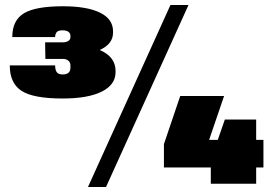

<svg xmlns="http://www.w3.org/2000/svg" viewBox="-20 -733 1102 766"><path d="M230 -340Q113 -340 66 -370.5Q19 -401 19 -472H200Q200 -454 206.5 -445Q213 -436 230 -436Q261 -436 261 -463V-472Q261 -484 252.5 -491Q244 -498 230 -498H161L160 -564H229Q244 -564 252.5 -569.5Q261 -575 261 -585V-590Q261 -600 253 -606Q245 -612 229 -612Q212 -612 206 -604.5Q200 -597 200 -585H29Q29 -652 75.5 -680Q122 -708 231 -708Q327 -708 379 -682.5Q431 -657 431 -608V-603Q431 -560 384 -536.5Q337 -513 251 -513V-554Q342 -554 391.5 -527Q441 -500 441 -450V-445Q441 -395 386 -367.5Q331 -340 230 -340ZM660 -713H732L403 13H331ZM634 -158 699 -350H874L801 -136L720 -175H1031V-65H634ZM821 -95 877 -256H1002V0H821Z"/></svg>

Font: Pathway Extreme 8pt Thin 12pt Black
Style: Regular
Weight: 900
Version: Version 1.001;gftools[0.9.26]